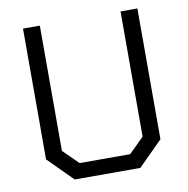

<svg xmlns="http://www.w3.org/2000/svg" viewBox="-79 -777 834 853"><g transform="rotate(-10 338.0 -350.0)"><path d="M80 -110V-700H156V-135L224 -68H452L520 -135V-700H596V-110L486 0H190Z"/></g></svg>

Font: Chakra Petch
Style: Regular
Weight: 400
Designer: Katatrad Aksorn Co.,Ltd.
Foundry: Cadson Demak Co.,Ltd.
Version: Version 1.000; ttfautohint (v1.6)